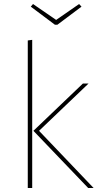

<svg xmlns="http://www.w3.org/2000/svg" viewBox="-20 -934 503 954"><path d="M140 0H118V-733L140 -736ZM174 -284 445 0H418L146 -284L392 -519H420ZM385 -901 265 -811H253L133 -901L144 -914L259 -835L373 -914Z"/></svg>

Font: Fira Sans Thin
Style: Regular
Weight: 100
Designer: bBox Type GmbH & Carrois Corporate GbR & Edenspiekermann AG
Foundry: bBox Type GmbH & Carrois Corporate GbR & Edenspiekermann AG
Version: Version 4.301